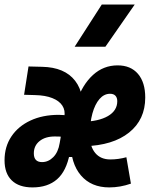

<svg xmlns="http://www.w3.org/2000/svg" viewBox="-42 -815 659 845"><path d="M443.4 -113.3Q479 -113.3 514.2 -123L534.2 -6.8Q486.8 9.8 439 9.8Q359.4 9.8 314.2 -43Q269 -95.7 269 -189.9Q269 -291.5 294.9 -367.2Q320.8 -442.9 367.2 -485.1Q413.6 -527.3 475.6 -527.3Q533.2 -527.3 565.2 -490Q597.2 -452.6 597.2 -385.7Q597.2 -288.6 526.1 -231.7Q455.1 -174.8 328.6 -171.4L318.4 -278.8Q392.1 -280.3 433.1 -304.2Q474.1 -328.1 474.1 -369.6Q474.1 -384.8 466.1 -393.6Q458 -402.3 442.4 -402.3Q416 -402.3 396 -379.4Q376 -356.4 364.7 -315.7Q353.5 -274.9 353 -220.2Q353.5 -169.9 377.2 -141.6Q400.9 -113.3 443.4 -113.3ZM101.1 9.8Q41.5 9.8 9.8 -21Q-22 -51.8 -22 -109.4Q-22 -169.4 8.1 -214.4Q38.1 -259.3 91.8 -284.4Q145.5 -309.6 216.8 -309.6Q239.7 -309.6 262.2 -304.9Q284.7 -300.3 297.9 -292L261.2 -199.7Q252.9 -210.9 236.6 -212.6Q220.2 -214.4 199.2 -214.4Q157.2 -214.4 132.1 -194.1Q106.9 -173.8 106.9 -140.1Q106.9 -101.6 143.1 -101.6Q170.9 -101.6 192.6 -123.5Q214.4 -145.5 220.7 -185.5L235.8 -271.5L309.6 -124H227.1L265.1 -139.6Q250 -61.5 209 -25.9Q168 9.8 101.1 9.8ZM218.3 -151.4 222.2 -191.4 241.2 -300.8Q246.1 -329.1 232.4 -350.1Q218.8 -371.1 188.2 -383.3Q157.7 -395.5 112.3 -396.5L64 -397.9L83.5 -522.5L143.1 -521Q242.7 -519 288.6 -459.5Q334.5 -399.9 318.8 -294.9L297.4 -151.4ZM286.6 -609.4 405.8 -794.9H550.8L421.9 -609.4Z"/></svg>

Font: Cascadia Code PL
Style: Italic
Weight: 400
Italic angle: -10°
Monospace: yes
Designer: Aaron Bell
Foundry: Saja Typeworks
Version: Version 2404.023